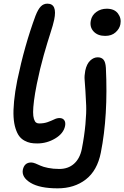

<svg xmlns="http://www.w3.org/2000/svg" viewBox="-20 -780 686 1059"><path d="M185.1 11.2Q164.6 11.2 148.2 8.1Q131.8 4.9 114.7 -4.4Q97.7 -13.7 85.9 -29.3Q74.2 -44.9 65.7 -71.5Q57.1 -98.1 54.9 -134Q52.7 -169.9 57.6 -221.4Q62.5 -272.9 75.2 -336.9Q115.2 -528.8 175.8 -692.9Q189.9 -729 205.1 -744.4Q220.2 -759.8 241.2 -759.8Q297.4 -759.8 278.8 -670.9Q273.4 -644.5 257.8 -596.7Q242.2 -548.8 221.4 -476.1Q200.7 -403.3 183.1 -316.9Q172.4 -263.7 167.5 -224.6Q162.6 -185.5 162.6 -161.9Q162.6 -138.2 167.2 -123.8Q171.9 -109.4 178.7 -104.2Q185.5 -99.1 195.8 -99.1Q222.2 -99.1 242.7 -106.4Q263.2 -113.8 278.6 -121.3Q293.9 -128.9 308.1 -128.9Q326.2 -128.9 334.5 -116.9Q342.8 -105 338.9 -85Q330.6 -43.9 284.7 -16.4Q238.8 11.2 185.1 11.2ZM560.1 -582Q519 -582 496.3 -606.4Q473.6 -630.9 481 -667Q486.8 -696.3 511.5 -714.1Q536.1 -731.9 568.8 -731.9Q610.8 -731.9 630.6 -705.6Q650.4 -679.2 644 -646Q639.2 -621.1 617.4 -601.6Q595.7 -582 560.1 -582ZM297.9 258.8Q199.2 258.8 148.7 228.3Q98.1 197.8 106 155.8Q114.7 116.2 151.9 116.2Q162.1 116.2 176 121.8Q189.9 127.4 203.9 134Q217.8 140.6 245.4 146.2Q272.9 151.9 307.1 151.9Q356 151.9 388.2 123.3Q420.4 94.7 431.2 42Q445.3 -30.3 451.2 -94.7Q457 -159.2 455.3 -198.7Q453.6 -238.3 451.2 -277.8Q448.7 -317.4 446.8 -339.4Q444.8 -361.3 450.2 -390.1Q458 -427.2 477.3 -445.6Q496.6 -463.9 519 -463.9Q539.6 -463.9 550.8 -450.9Q562 -438 564 -405.8Q576.7 -142.1 536.1 62Q516.6 160.6 453.4 209.7Q390.1 258.8 297.9 258.8Z"/></svg>

Font: Shantell Sans Irregular
Style: Italic
Weight: 500
Italic angle: -11.31°
Designer: Stephen Nixon, Anya Danilova, Shantell Martin
Foundry: Arrow Type
Version: Version 1.006;[9816181b4]